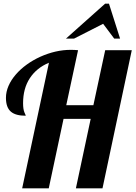

<svg xmlns="http://www.w3.org/2000/svg" viewBox="-20 -1020 734 1040"><path d="M549.3 -1000H570.3L630.4 -811H598.6L538.6 -891.1L381.3 -811H337.4ZM245.1 -680.2Q177.7 -651.9 141.4 -596.2Q105 -540.5 105 -460.9Q105 -428.7 112.3 -411.1Q114.3 -404.8 117.2 -399.9Q119.1 -396.5 119.1 -393.1Q65.4 -393.1 39.6 -414.6Q12.2 -437.5 12.2 -490.2Q12.2 -522.5 26.1 -554.7Q40 -586.9 65.9 -616.7Q90.8 -645.5 124.5 -669.9Q158.2 -694.3 197.8 -712.4Q281.7 -750 362.8 -750Q385.3 -750 402.8 -748L338.9 -450.2H485.8L549.8 -748H693.8L535.2 0H391.1L471.2 -376H324.2L244.1 0H100.1Z"/></svg>

Font: Pattaya
Style: Regular
Weight: 400
Designer: Pablo Impallari / Thai characters Designed by Thanarat Vachiruckul and Suppakit Chalermlarp
Foundry: Pablo Impallari
Version: Version 2.001